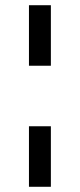

<svg xmlns="http://www.w3.org/2000/svg" viewBox="-20 -633 306 736"><path d="M91 -381V-613H175V-381ZM91 83V-149H175V83Z"/></svg>

Font: Frank Ruhl Libre
Style: Bold
Weight: 700
Designer: Yanek Iontef
Foundry: Fontef
Version: Version 6.004